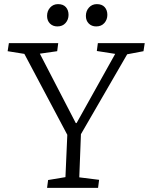

<svg xmlns="http://www.w3.org/2000/svg" viewBox="-20 -910 721 930"><path d="M347 -314H351L538 -649L449 -663L454 -701H681L675 -662L596 -647L372 -260L364 -51L460 -39L455 0H208L213 -38L297 -52L306 -257L98 -649L17 -662L23 -701H262L257 -662L173 -650ZM208 -833Q208 -857 223 -873.5Q238 -890 261 -890Q286 -890 299 -875.5Q312 -861 312 -838Q312 -815 297.5 -798.5Q283 -782 258 -782Q236 -782 222 -796Q208 -810 208 -833ZM396 -833Q396 -857 411 -873.5Q426 -890 449 -890Q474 -890 487 -875.5Q500 -861 500 -838Q500 -815 485.5 -798.5Q471 -782 446 -782Q424 -782 410 -796Q396 -810 396 -833Z"/></svg>

Font: Literata Light
Style: Italic
Weight: 300
Italic angle: -2°
Designer: Latin by Veronika Burian and Jose Scaglione. Greek by Irene Vlachou. Cyrillic by Vera Evstafieva
Foundry: TypeTogether
Version: Version 3.103;gftools[0.9.29]